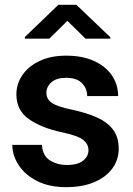

<svg xmlns="http://www.w3.org/2000/svg" viewBox="-20 -770 554 800"><path d="M348.6 -144.5Q348.6 -168.9 327.1 -186.8Q305.7 -204.6 236.3 -219.2Q153.8 -236.8 101.1 -273.2Q48.3 -309.6 48.3 -377Q48.3 -420.4 73.2 -457Q98.1 -493.7 144.8 -515.9Q191.4 -538.1 255.9 -538.1Q323.2 -538.1 371.6 -516.1Q419.9 -494.1 446 -456.1Q472.2 -418 472.2 -369.6H343.3Q343.3 -400.9 321.8 -423.3Q300.3 -445.8 255.4 -445.8Q215.3 -445.8 194.3 -427.2Q173.3 -408.7 173.3 -382.8Q173.3 -357.4 195.3 -341.8Q217.3 -326.2 277.3 -313.5Q335.9 -301.3 380.4 -282.2Q424.8 -263.2 449.7 -231.7Q474.6 -200.2 474.6 -150.4Q474.6 -104 447.8 -67.6Q420.9 -31.2 371.8 -10.7Q322.8 9.8 256.3 9.8Q183.6 9.8 133.3 -16.4Q83 -42.5 57.1 -83Q31.2 -123.5 31.2 -166.5H154.8Q157.2 -120.6 188.5 -101.6Q219.7 -82.5 258.8 -82.5Q302.7 -82.5 325.7 -100.1Q348.6 -117.7 348.6 -144.5ZM298.3 -750 439.9 -614.7V-608.9H336.4L260.7 -683.1L185.5 -608.9H83.5V-615.7L223.1 -750Z"/></svg>

Font: Vazirmatn RD SemiBold
Style: Regular
Weight: 600
Designer: Saber Rastikerdar
Foundry: Saber Rastikerdar
Version: Version 32.102